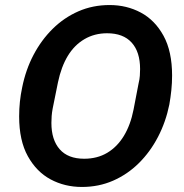

<svg xmlns="http://www.w3.org/2000/svg" viewBox="-20 -730 730 762"><path d="M305 12Q237 12 181 -18Q125 -48 90.5 -110Q56 -172 56 -268Q56 -298 59 -326.5Q62 -355 68 -383Q82 -453 113 -512Q144 -571 189 -615.5Q234 -660 291 -685Q348 -710 415 -710Q483 -710 539 -680Q595 -650 629 -588Q663 -526 663 -430Q663 -401 660 -372Q657 -343 652 -315Q638 -246 607 -186.5Q576 -127 531 -82.5Q486 -38 429 -13Q372 12 305 12ZM314 -100Q366 -100 405.5 -123.5Q445 -147 471.5 -190.5Q498 -234 510 -295L530 -399Q534 -415 535 -429.5Q536 -444 536 -456Q536 -524 502.5 -561Q469 -598 405 -598Q355 -598 315 -574.5Q275 -551 249 -508Q223 -465 210 -403L189 -299Q186 -283 185 -269Q184 -255 184 -242Q184 -175 217 -137.5Q250 -100 314 -100Z"/></svg>

Font: IBM Plex Sans SemiBold
Style: Italic
Weight: 600
Italic angle: -11.31°
Designer: Mike Abbink, Paul van der Laan, Pieter van Rosmalen
Foundry: Bold Monday
Version: Version 3.201